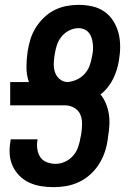

<svg xmlns="http://www.w3.org/2000/svg" viewBox="-20 -763 540 791"><path d="M201 8Q175 8 149.5 4Q124 0 101 -10.5Q78 -21 60.5 -38.5Q43 -56 32.5 -78.5Q22 -101 20 -127Q18 -153 23 -180L24 -189H135L134 -184Q131 -166 134 -147.5Q137 -129 146.5 -115Q156 -101 173.5 -94.5Q191 -88 209 -88Q229 -88 248.5 -97Q268 -106 282 -122.5Q296 -139 302.5 -159Q309 -179 312 -198L315 -213Q318 -234 318 -254.5Q318 -275 310.5 -292Q303 -309 285.5 -319Q268 -329 248 -329H22V-425H99Q89 -454 89 -486.5Q89 -519 94 -552Q98 -577 105.5 -601.5Q113 -626 127 -648.5Q141 -671 160.5 -690Q180 -709 203.5 -721Q227 -733 252.5 -738Q278 -743 303 -743Q332 -743 359.5 -737Q387 -731 409.5 -715.5Q432 -700 446.5 -677Q461 -654 468 -627.5Q475 -601 475 -572Q475 -543 470 -514Q467 -495 461 -475.5Q455 -456 446 -438Q437 -420 424 -403.5Q411 -387 394 -374Q408 -357 416.5 -336Q425 -315 428.5 -292.5Q432 -270 430.5 -246Q429 -222 425 -198L423 -183Q419 -157 410 -132Q401 -107 386 -84Q371 -61 350 -42.5Q329 -24 304 -12.5Q279 -1 253 3.5Q227 8 201 8ZM257 -425Q276 -426 295 -434.5Q314 -443 328 -458Q342 -473 349 -492Q356 -511 359 -530Q362 -543 363 -556Q364 -569 362.5 -582Q361 -595 357.5 -606.5Q354 -618 346.5 -627.5Q339 -637 327.5 -642Q316 -647 303 -647Q284 -647 265 -637.5Q246 -628 233 -611.5Q220 -595 214 -576Q208 -557 205 -537Q202 -519 201.5 -500.5Q201 -482 206.5 -465.5Q212 -449 225.5 -437.5Q239 -426 257 -425Z"/></svg>

Font: Iosevka Term Curly Oblique
Style: Bold
Weight: 700
Italic angle: -9°
Designer: Belleve Invis
Foundry: Belleve Invis
Version: Version 32.3.0